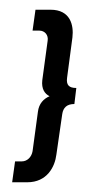

<svg xmlns="http://www.w3.org/2000/svg" viewBox="-20 -292 178 395"><path d="M137 -111C122 -111 116 -117 118 -132L129 -215C132 -240 125 -272 84 -272H53L47 -229H61C72 -229 80 -220 78 -208L67 -127C65 -109 72 -99 82 -94C70 -89 60 -79 58 -62L47 19C45 31 36 40 25 40H11L5 83H36C77 83 93 51 96 26L108 -57C110 -71 118 -78 133 -78Z"/></svg>

Font: Hussar Tani
Style: DwaKurs
Weight: 700
Foundry: Cannot Into Space Fonts
Version: Version 0.92